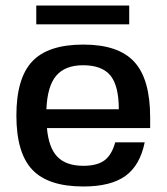

<svg xmlns="http://www.w3.org/2000/svg" viewBox="-20 -673 610 703"><path d="M529.8 -204.1H151.9Q158.2 -131.8 190.2 -98.9Q222.2 -65.9 285.2 -65.9Q335.4 -65.9 362.3 -85.7Q389.2 -105.5 401.9 -151.9H509.8Q492.7 -67.4 439.2 -28.8Q385.7 9.8 285.2 9.8Q156.2 9.8 98.1 -51.8Q40 -113.3 40 -250Q40 -386.7 98.1 -448.2Q156.2 -509.8 285.2 -509.8Q413.6 -509.8 471.7 -446.5Q529.8 -383.3 529.8 -243.2ZM284.2 -434.1Q218.3 -434.1 185.8 -395.8Q153.3 -357.4 149.9 -272.9H415Q415 -358.9 384.3 -396.5Q353.5 -434.1 284.2 -434.1ZM112.8 -652.8H453.1V-584H112.8Z"/></svg>

Font: Fivo Sans Modern Med
Style: Regular
Weight: 450
Designer: Alexander Slobzheninov
Foundry: Alexander Slobzheninov
Version: 1.0